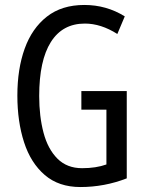

<svg xmlns="http://www.w3.org/2000/svg" viewBox="-20 -744 585 774"><path d="M308 -377H491V-25Q401 10 304 10Q217 10 160.5 -38.5Q104 -87 77 -170.5Q50 -254 50 -359Q50 -466 79.5 -548Q109 -630 169 -677Q229 -724 320 -724Q409 -724 483 -678L453 -607Q387 -649 322 -649Q232 -649 185 -574.5Q138 -500 138 -357Q138 -275 155.5 -209Q173 -143 211.5 -104.5Q250 -66 311 -66Q367 -66 409 -81V-302H308Z"/></svg>

Font: Noto Sans Ethiopic ExtraCondensed
Style: Regular
Weight: 400
Width: 2
Designer: Monotype Design Team
Foundry: Monotype Imaging Inc.
Version: Version 2.102; ttfautohint (v1.8.4.7-5d5b)